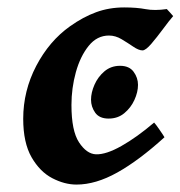

<svg xmlns="http://www.w3.org/2000/svg" viewBox="-20 -477 486 517"><path d="M446.3 -433.6Q435.5 -421.4 419.2 -399.2Q402.8 -377 387.5 -359.1Q372.1 -341.3 363.8 -341.3Q353.5 -341.3 338.9 -351.3Q324.2 -361.3 307.6 -371.3Q291 -381.3 273.4 -381.3Q241.2 -381.3 218.8 -353.5Q196.3 -325.7 184.3 -282.7Q172.4 -239.7 172.4 -194.3Q172.4 -124.5 192.9 -93.5Q213.4 -62.5 238.3 -61.5Q265.6 -60.5 307.1 -84Q348.6 -107.4 395 -147Q398.9 -143.1 409.4 -127.9Q419.9 -112.8 422.9 -107.4Q354 -44.9 295.9 -12.5Q237.8 20 186 20Q153.8 20 120.6 2.7Q87.4 -14.6 64.9 -53.7Q42.5 -92.8 42.5 -157.2Q42.5 -232.4 77.6 -299.6Q112.8 -366.7 168.5 -406.2Q203.6 -431.2 238.8 -444.1Q273.9 -457 314.5 -457Q348.1 -457 372.1 -452.4Q396 -447.8 429.2 -452.6Q433.6 -448.2 438.2 -442.9Q442.9 -437.5 446.3 -433.6ZM351.6 -248.5Q351.6 -229 342 -208Q332.5 -187 314.9 -172.4Q297.4 -157.7 272.5 -157.7Q247.6 -157.7 236.3 -173.6Q225.1 -189.5 225.1 -208.5Q225.1 -227.5 234.4 -248.8Q243.7 -270 261.2 -284.9Q278.8 -299.8 303.2 -299.8Q328.1 -299.8 339.8 -283.7Q351.6 -267.6 351.6 -248.5Z"/></svg>

Font: Gentium Book Plus
Style: Bold Italic
Weight: 700
Italic angle: -8°
Designer: Victor Gaultney, Annie Olsen, Iska Routamaa, Becca Hirsbrunner
Foundry: SIL International
Version: Version 6.101